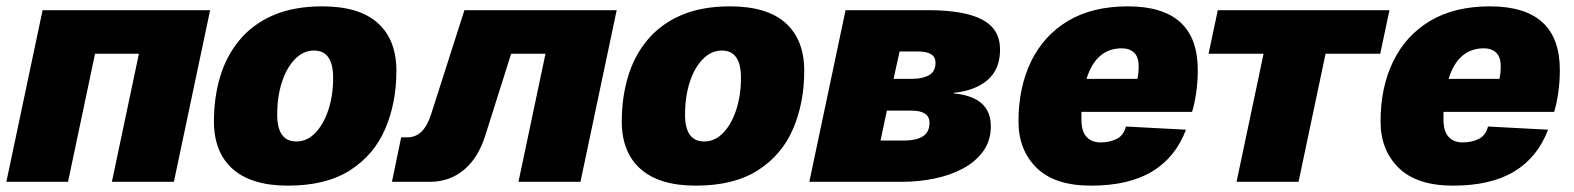

<svg xmlns="http://www.w3.org/2000/svg" viewBox="-21 -572 4953 604"><path d="M-1 0 113 -540H640L526 0H331L416 -403H278L193 0Z M885 12Q770 12 711 -40.5Q652 -93 652 -190Q652 -265 671.5 -330.5Q691 -396 732.5 -446Q774 -496 838.5 -524Q903 -552 993 -552Q1109 -552 1167.5 -499.5Q1226 -447 1226 -349Q1226 -249 1191 -167Q1156 -85 1080.5 -36.5Q1005 12 885 12ZM911 -127Q945 -127 971 -154Q997 -181 1012 -226.5Q1027 -272 1027 -327Q1027 -413 967 -413Q933 -413 906.5 -385.5Q880 -358 865.5 -312.5Q851 -267 851 -212Q851 -127 911 -127Z M1212 0 1241 -140H1261Q1312 -140 1335 -212L1440 -540H1919L1805 0H1610L1695 -403H1587L1507 -150Q1485 -77 1439.5 -38.5Q1394 0 1331 0Z M2168 12Q2053 12 1994 -40.5Q1935 -93 1935 -190Q1935 -265 1954.5 -330.5Q1974 -396 2015.5 -446Q2057 -496 2121.5 -524Q2186 -552 2276 -552Q2392 -552 2450.5 -499.5Q2509 -447 2509 -349Q2509 -249 2474 -167Q2439 -85 2363.5 -36.5Q2288 12 2168 12ZM2194 -127Q2228 -127 2254 -154Q2280 -181 2295 -226.5Q2310 -272 2310 -327Q2310 -413 2250 -413Q2216 -413 2189.5 -385.5Q2163 -358 2148.5 -312.5Q2134 -267 2134 -212Q2134 -127 2194 -127Z M2525 0 2639 -540H2899Q3012 -540 3068.5 -510.5Q3125 -481 3125 -416Q3125 -354 3086 -320.5Q3047 -287 2980 -280V-278Q3096 -267 3096 -175Q3096 -130 3072.5 -97Q3049 -64 3009.5 -42.5Q2970 -21 2919.5 -10.5Q2869 0 2815 0ZM2790 -324H2848Q2881 -324 2901.5 -335.5Q2922 -347 2922 -375Q2922 -410 2867 -410H2809ZM2749 -130H2826Q2861 -130 2882 -143Q2903 -156 2903 -186Q2903 -224 2846 -224H2769Z M3411 12Q3297 12 3240 -44Q3183 -100 3183 -190Q3183 -297 3222.5 -378.5Q3262 -460 3338.5 -506Q3415 -552 3527 -552Q3747 -552 3747 -352Q3747 -315 3742 -280.5Q3737 -246 3729 -220H3381Q3381 -208 3381 -196Q3381 -159 3397 -141.5Q3413 -124 3441 -124Q3470 -124 3492 -135Q3514 -146 3521 -174L3710 -164Q3677 -77 3603.5 -32.5Q3530 12 3411 12ZM3508 -420Q3427 -420 3397 -324H3557Q3559 -332 3560 -342Q3561 -352 3561 -364Q3561 -393 3546.5 -406.5Q3532 -420 3508 -420Z M3869 0 3954 -403H3781L3810 -540H4350L4321 -403H4149L4064 0Z M4550 12Q4436 12 4379 -44Q4322 -100 4322 -190Q4322 -297 4361.5 -378.5Q4401 -460 4477.5 -506Q4554 -552 4666 -552Q4886 -552 4886 -352Q4886 -315 4881 -280.5Q4876 -246 4868 -220H4520Q4520 -208 4520 -196Q4520 -159 4536 -141.5Q4552 -124 4580 -124Q4609 -124 4631 -135Q4653 -146 4660 -174L4849 -164Q4816 -77 4742.5 -32.5Q4669 12 4550 12ZM4647 -420Q4566 -420 4536 -324H4696Q4698 -332 4699 -342Q4700 -352 4700 -364Q4700 -393 4685.5 -406.5Q4671 -420 4647 -420Z"/></svg>

Font: Geist Black
Style: Italic
Weight: 900
Italic angle: -12°
Designer: Basement.studio, Andrés Briganti, Mateo Zaragoza
Foundry: Basement.studio, Vercel, Andrés Briganti, Guido Ferreyra, Mateo Zaragoza
Version: Version 1.500; ttfautohint (v1.8.4.7-5d5b)